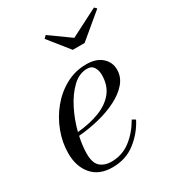

<svg xmlns="http://www.w3.org/2000/svg" viewBox="-168 -787 823 899"><g transform="rotate(-30 243.5 -337.0)"><path d="M325 -605 475.5 -682 487 -670.5 354.5 -560H290.5L202 -670.5L215.5 -683.5ZM104 -105Q104 -55 127.2 -35.2Q150.5 -15.5 185.5 -15.5Q245 -15.5 290.2 -50.2Q335.5 -85 366.5 -139.5L384 -129Q355 -72 302.8 -31Q250.5 10 178 10Q106 10 68 -34.5Q30 -79 30 -150Q30 -207.5 51 -264.2Q72 -321 110 -367.5Q148 -414 199.2 -442Q250.5 -470 310.5 -470Q364.5 -470 394.2 -443.2Q424 -416.5 424 -377Q424 -336.5 397 -305Q370 -273.5 325.2 -250.8Q280.5 -228 225.5 -214.5Q170.5 -201 115 -196.5Q104 -147 104 -105ZM303.5 -450Q260.5 -450 224.2 -415.2Q188 -380.5 160.8 -326.5Q133.5 -272.5 119 -214.5Q186.5 -220.5 238.8 -240.8Q291 -261 320.5 -297.8Q350 -334.5 350 -391Q350 -414.5 339.2 -432.2Q328.5 -450 303.5 -450Z"/></g></svg>

Font: Bodoni* 11pt
Style: Italic
Weight: 400
Italic angle: -13°
Version: Version 2.3